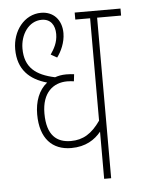

<svg xmlns="http://www.w3.org/2000/svg" viewBox="-48 -671 522 710"><g transform="rotate(-5 212.5 -316.0)"><path d="M425 -596V-622H255V-596H310V-216C278 -170 245 -150 200 -150C148 -150 111 -178 111 -260C111 -338 154 -371 205 -371C215 -371 223 -370 230 -369L233 -395C226 -396 216 -397 204 -397C187 -397 173 -394 162 -390C91 -405 51 -436 51 -506C51 -557 82 -606 131 -606C164 -606 180 -582 180 -549C180 -517 166 -494 153 -475L176 -462C191 -482 207 -515 207 -550C207 -600 176 -632 131 -632C68 -632 24 -573 24 -506C24 -430 67 -391 131 -373C99 -348 84 -306 84 -259C84 -169 129 -124 199 -124C253 -124 287 -147 310 -175V0H336V-596Z"/></g></svg>

Font: Noto Sans ExtraCondensed Thin
Style: Italic
Weight: 100
Width: 2
Italic angle: -12°
Designer: Monotype Design Team
Foundry: Monotype Imaging Inc.
Version: Version 2.013